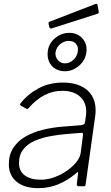

<svg xmlns="http://www.w3.org/2000/svg" viewBox="-20 -970 580 1000"><path d="M377 -68Q331 -29 282 -9.5Q233 10 179 10Q107 10 66.5 -23.5Q26 -57 26 -114Q26 -165 50 -201Q74 -237 114 -259.5Q154 -282 203 -294Q252 -306 302 -310L402 -318Q421 -320 423 -334L427 -364Q428 -370 428.5 -376Q429 -382 429 -388Q429 -439 395.5 -468Q362 -497 304 -497Q254 -497 210.5 -474Q167 -451 128 -406Q125 -403 122.5 -402.5Q120 -402 117 -404L88 -420Q86 -422 85 -425Q84 -428 88 -433Q125 -480 181 -510Q237 -540 308 -540Q362 -540 400 -522.5Q438 -505 458 -473Q478 -441 478 -396Q478 -389 477.5 -381.5Q477 -374 476 -366L426 -10Q425 -3 423 -1.5Q421 0 415 0H390Q385 0 382 -3Q379 -6 380 -11L387 -69Q387 -80 377 -68ZM412 -265Q413 -273 411 -276Q409 -279 401 -278L316 -271Q282 -268 241 -260.5Q200 -253 163 -237.5Q126 -222 102.5 -193.5Q79 -165 79 -120Q79 -79 109 -56.5Q139 -34 192 -34Q229 -34 265 -47.5Q301 -61 330 -82Q361 -104 379 -127.5Q397 -151 400 -172ZM430 -697Q424 -655 391 -627Q358 -599 317 -599Q289 -599 267 -612.5Q245 -626 235 -650.5Q225 -675 229 -704Q234 -744 267 -771.5Q300 -799 341 -799Q370 -799 391.5 -785Q413 -771 423.5 -748.5Q434 -726 430 -697ZM385 -701Q389 -727 375.5 -742Q362 -757 338 -757Q314 -757 293.5 -740Q273 -723 269 -696Q267 -674 281.5 -657Q296 -640 318 -640Q343 -640 362.5 -658.5Q382 -677 385 -701ZM488 -945 494 -910Q495 -906 494 -903Q493 -900 487 -898L249 -822Q244 -821 240.5 -823Q237 -825 237 -829L233 -846Q232 -855 236 -856L479 -950Q481 -951 484 -949.5Q487 -948 488 -945Z"/></svg>

Font: Libre Franklin Thin ExtraLight
Style: Italic
Weight: 250
Italic angle: -8°
Version: Version 3.000